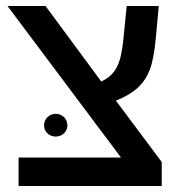

<svg xmlns="http://www.w3.org/2000/svg" viewBox="-20 -621 606 641"><path d="M520 0V-80L367 -285C429 -310 461 -340 480 -388C489 -412 496 -447 500 -492L510 -601H403L392 -491C384 -407 366 -371 318 -349L132 -601H5L384 -95H42V0ZM127 -202C127 -181 145 -165 166 -165C187 -165 205 -181 205 -202C205 -225 187 -241 166 -241C145 -241 127 -225 127 -202Z"/></svg>

Font: Noto Sans Hebrew Droid Medium
Style: Regular
Weight: 500
Designer: Monotype Design Team
Foundry: Monotype Imaging Inc.
Version: Version 1.100